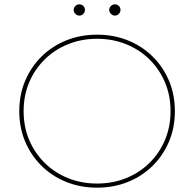

<svg xmlns="http://www.w3.org/2000/svg" viewBox="-20 -863 897 886"><path d="M428 3Q351 3 285.5 -23.5Q220 -50 171.5 -98Q123 -146 96 -210Q69 -274 69 -350Q69 -426 96 -490Q123 -554 171.5 -602Q220 -650 285.5 -676.5Q351 -703 428 -703Q505 -703 570.5 -676.5Q636 -650 684.5 -602Q733 -554 760 -490Q787 -426 787 -350Q787 -274 760 -210Q733 -146 684.5 -98Q636 -50 570.5 -23.5Q505 3 428 3ZM428 -16Q500 -16 562 -41Q624 -66 670 -111.5Q716 -157 741.5 -217.5Q767 -278 767 -350Q767 -422 741.5 -482.5Q716 -543 670 -588.5Q624 -634 562 -659Q500 -684 428 -684Q356 -684 294 -659Q232 -634 186 -588.5Q140 -543 114.5 -482.5Q89 -422 89 -350Q89 -278 114.5 -217.5Q140 -157 186 -111.5Q232 -66 294 -41Q356 -16 428 -16ZM510 -791Q500 -791 492 -799Q484 -807 484 -817Q484 -828 492 -835.5Q500 -843 510 -843Q521 -843 528.5 -835.5Q536 -828 536 -817Q536 -807 528.5 -799Q521 -791 510 -791ZM346 -791Q336 -791 328 -799Q320 -807 320 -817Q320 -828 328 -835.5Q336 -843 346 -843Q357 -843 364.5 -835.5Q372 -828 372 -817Q372 -807 364.5 -799Q357 -791 346 -791Z"/></svg>

Font: Montserrat Thin
Style: Regular
Weight: 100
Designer: Julieta Ulanovsky
Foundry: Julieta Ulanovsky
Version: Version 9.000